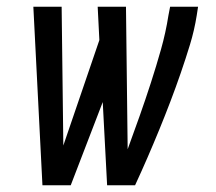

<svg xmlns="http://www.w3.org/2000/svg" viewBox="-20 -550 640 570"><path d="M106 0 79 -530H163L168 -118L275 -431L270 -530H354L359 -107Q377 -156 394.5 -205.5Q412 -255 428 -304.5Q444 -354 458 -403.5Q472 -453 480 -504L485 -530H568L564 -504Q557 -460 544 -417.5Q531 -375 516.5 -333Q502 -291 486 -249Q470 -207 453 -165.5Q436 -124 418 -82.5Q400 -41 381 0H298L285 -247L190 0Z"/></svg>

Font: Iosevka Curly Extended
Style: Italic
Weight: 400
Width: 7
Italic angle: -9°
Monospace: yes
Designer: Belleve Invis
Foundry: Belleve Invis
Version: Version 11.1.0; ttfautohint (v1.8.3)